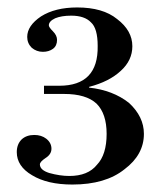

<svg xmlns="http://www.w3.org/2000/svg" viewBox="-20 -840 441 515"><path d="M219 -605Q283 -598 326 -564Q366 -527 366 -481Q366 -425 314 -386Q263 -345 174 -345Q107 -345 66 -370Q25 -394 25 -432Q25 -453 38 -466Q51 -478 72 -478Q91 -478 104 -468Q118 -457 118 -441Q118 -426 102 -416Q87 -406 87 -399Q87 -384 112 -376Q141 -368 166 -368Q216 -368 240 -398Q266 -425 266 -481Q266 -535 239 -562Q211 -588 152 -588H98V-610H139Q244 -610 242 -717Q242 -764 224 -780Q207 -798 171 -798Q145 -798 128 -791Q111 -783 111 -772Q111 -767 122 -756Q133 -745 133 -733Q133 -717 122 -709Q111 -701 95 -701Q78 -701 65 -712Q53 -724 53 -741Q53 -771 90 -796Q128 -820 187 -820Q256 -820 294 -789Q335 -758 335 -716Q335 -678 304 -650Q273 -621 219 -607Z"/></svg>

Font: Bailleul Roman
Style: Roman
Weight: 400
Version: Version 1